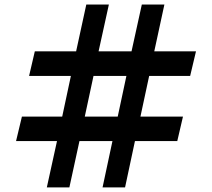

<svg xmlns="http://www.w3.org/2000/svg" viewBox="-20 -811 917 831"><path d="M226.7 -200.5 182.7 0H280.3L323.9 -200.5H466.7L423.9 0H521.3L564.1 -200.5H747.3L771.9 -306.2H587.8L625.6 -482.4H803L828.3 -588.9H647.7L691.5 -791.3H593.8L549.3 -588.9H406.7L451.2 -791.3H353.5L309.5 -588.9H130.7L105.9 -482.4H286.8L249.2 -306.2H74.8L49.5 -200.5ZM384.7 -482.4H527.1L489.5 -306.2H346.9Z"/></svg>

Font: Pinar-VF
Style: Regular
Weight: 300
Designer: Amin Abedi
Version: Version 3.0